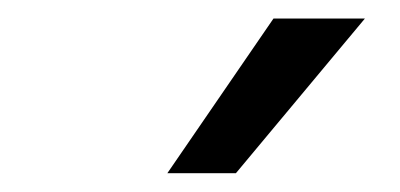

<svg xmlns="http://www.w3.org/2000/svg" viewBox="-20 -804 427 205"><path d="M158.7 -619.1 272 -784.2H369.6L231.9 -619.1Z"/></svg>

Font: Inter Tight
Style: Italic
Weight: 400
Italic angle: -9.39999°
Designer: Rasmus Andersson
Foundry: rsms
Version: Version 3.002